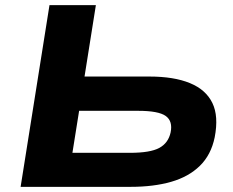

<svg xmlns="http://www.w3.org/2000/svg" viewBox="-20 -725 905 745"><path d="M60 0 172 -705H352L308 -428H560Q655 -428 717 -402.5Q779 -377 804 -325.5Q829 -274 813 -192Q799 -124 755.5 -81.5Q712 -39 644 -19.5Q576 0 487 0ZM261 -132H484Q563 -132 598 -151Q633 -170 642 -211Q651 -255 623 -275Q595 -295 516 -295H287Z"/></svg>

Font: Nunito Sans 10pt Expanded ExtraBold
Style: Italic
Weight: 800
Width: 7
Italic angle: -9°
Designer: Vernon Adams
Foundry: Vernon Adams
Version: Version 3.101;gftools[0.9.27]